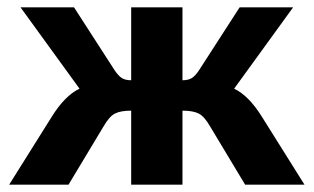

<svg xmlns="http://www.w3.org/2000/svg" viewBox="-20 -504 856 524"><path d="M121 -185Q157 -243 197 -262L36 -484H182L293 -312Q303 -297 312.5 -291Q322 -285 338 -285V-484H478V-285Q494 -285 503.5 -291Q513 -297 523 -312L634 -484H780L619 -262Q659 -243 695 -185L811 0H649L554 -158Q538 -186 522.5 -194Q507 -202 478 -202V0H338V-202Q309 -202 293.5 -194Q278 -186 262 -158L167 0H5Z"/></svg>

Font: Play
Style: Bold
Weight: 700
Designer: Jonas Hecksher (Cyrillic expansion: Cyreal)
Foundry: Jonas Hecksher, Playtype, e-types AS
Version: Version 2.101; ttfautohint (v1.5.65-e2d9)